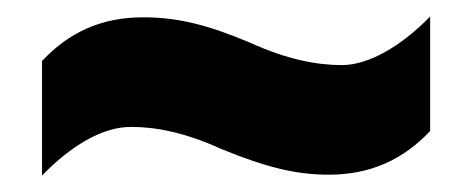

<svg xmlns="http://www.w3.org/2000/svg" viewBox="-20 -469 574 233"><path d="M249 -288C303 -266 339 -257 379 -257C429 -257 469 -275 502 -310V-449C468 -414 428 -390 395 -390C364 -390 328 -397 284 -417C232 -439 195 -448 154 -448C103 -448 64 -430 31 -395V-256C66 -292 104 -315 139 -315C170 -315 205 -308 249 -288Z"/></svg>

Font: Noto Sans UI SemiCondensed Black
Style: Italic
Weight: 900
Width: 4
Italic angle: -372°
Designer: Monotype Design Team
Foundry: Monotype Imaging Inc.
Version: Version 1.901